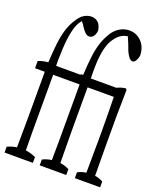

<svg xmlns="http://www.w3.org/2000/svg" viewBox="-163 -997 897 1085"><g transform="rotate(20 285.0 -455.0)"><path d="M420.4 -44.9Q445.8 -58.1 471.2 -61V-64.9Q471.7 -165.5 472.7 -256.3Q472.7 -292.5 472.7 -318.4Q472.7 -359.9 472.2 -391.8Q471.7 -423.8 471.4 -452.6Q471.2 -481.4 470.2 -516.6H312.5Q312.5 -391.6 312.5 -256.3Q312.5 -214.8 314 -88.4Q314 -81.5 314.5 -65.4V-62Q341.8 -58.6 368.7 -44.9Q368.7 -32.2 368.7 -9.8H209Q209 -32.2 209 -44.9Q236.3 -58.1 263.7 -61.5V-65.4Q263.7 -82 263.7 -88.4Q264.2 -135.3 264.6 -172.9Q264.6 -219.7 264.6 -256.3Q264.6 -391.1 264.6 -516.6H105.5Q105.5 -391.1 105.5 -256.3Q105.5 -219.2 105.5 -172.9Q106 -135.7 106.4 -88.4Q106.4 -82 106.4 -65.9L106.9 -62.5Q137.7 -58.6 168 -44.4Q168 -31.7 168 -9.8H-2.4Q-2.4 -32.2 -2.4 -44.9Q25.9 -58.1 53.7 -61.5Q55.2 -237.3 55.2 -256.3Q55.2 -391.1 55.2 -516.6H-3.4Q-3.4 -543.5 -3.4 -560.1Q26.4 -571.8 55.7 -573.7Q59.1 -638.2 64.5 -685.3Q69.8 -732.4 80.6 -769Q91.3 -805.7 108.9 -835Q130.4 -872.6 152.6 -886.2Q174.8 -899.9 197.5 -899.9Q220.2 -899.9 236.6 -886.2Q252.9 -872.6 258.8 -839.4Q257.8 -818.8 247.8 -804.2Q237.8 -789.6 221.2 -789.6Q210 -789.6 199.2 -798.8Q188.5 -808.1 176.8 -826.2Q176.8 -831.1 176.3 -826.2Q165 -846.2 154.3 -856.4Q152.3 -859.4 150.4 -852.1Q144.5 -845.7 139.2 -836.4Q126 -814 117.2 -771Q108.4 -728.5 105.5 -668.9Q103.5 -629.4 103.5 -603V-595.2Q103.5 -585 104 -569.8H248.5Q249 -574.7 249 -569.8Q255.4 -576.2 261.7 -572.8Q263.7 -578.1 265.1 -573.7Q268.6 -641.6 274.4 -687.7Q280.3 -733.9 291.3 -768.1Q302.2 -802.2 320.3 -832.5Q332.5 -854.5 349.6 -869.6Q366.7 -884.8 386.5 -892.3Q406.2 -899.9 426.3 -899.9Q469.2 -899.9 499.5 -868.4Q529.8 -836.9 530.3 -784.7Q526.9 -766.6 518.8 -753.9Q510.7 -741.2 500.2 -741.2Q489.7 -741.2 479.2 -753.4Q468.8 -765.6 459 -787.6Q443.4 -831.5 427.7 -865.2Q425.8 -869.6 424.3 -864.7Q402.3 -861.8 382.8 -847.7Q360.8 -831.1 343.8 -801.3Q330.6 -778.8 322.3 -740.7Q314 -701.7 312.5 -651.4Q312 -634.8 312 -618.2Q312 -613.8 312 -600.1Q312 -589.8 312.5 -569.8H465.8Q491.7 -582.5 517.6 -585Q521 -585.4 524.4 -576.7Q523.4 -501 522 -415Q522 -340.3 522 -256.3Q522 -217.3 523.4 -77.1Q523.4 -75.7 523.4 -64.9V-61.5Q547.9 -58.1 572.3 -44.9Q572.3 -32.2 572.3 -9.8H420.4Q420.4 -32.2 420.4 -44.9Z"/></g></svg>

Font: Scarab Serif
Style: Condensed-Light
Weight: 300
Designer: John Roberts
Foundry: Scarab
Version: 1.0